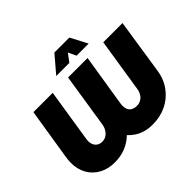

<svg xmlns="http://www.w3.org/2000/svg" viewBox="-197 -1183 1469 1469"><g transform="rotate(-45 538.0 -448.0)"><path d="M281 13Q208 13 153.5 -17.5Q99 -48 69.5 -101Q40 -154 40 -223Q40 -240 42 -256.5Q44 -273 46 -287L112 -700H321L255 -281Q254 -273 252.5 -264Q251 -255 251 -248Q251 -211 271 -189Q291 -167 325 -167Q349 -167 368.5 -179Q388 -191 401.5 -213Q415 -235 419 -264L487 -700H698L632 -288Q631 -279 629.5 -269.5Q628 -260 628 -252Q628 -229 636.5 -211Q645 -193 662.5 -183.5Q680 -174 706 -174Q731 -174 750.5 -185Q770 -196 783 -217Q796 -238 800 -267L868 -700H1076L1008 -255Q996 -173 951.5 -112.5Q907 -52 840 -19.5Q773 13 692 13Q649 13 612 3Q575 -7 545.5 -26Q516 -45 493 -70Q452 -30 399 -8.5Q346 13 281 13ZM431 -772 548 -909H710L782 -772H651L621 -836L573 -772Z"/></g></svg>

Font: MuseoModerno Thin Black
Style: Italic
Weight: 900
Italic angle: -9°
Version: Version 1.003